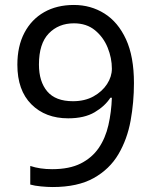

<svg xmlns="http://www.w3.org/2000/svg" viewBox="-20 -744 612 774"><path d="M520 -409Q520 -332 506.5 -257.5Q493 -183 457.5 -122.5Q422 -62 357.5 -26Q293 10 192 10Q172 10 145.5 7.5Q119 5 102 0V-75Q141 -62 190 -62Q260 -62 305.5 -85Q351 -108 378 -147.5Q405 -187 417 -239.5Q429 -292 431 -350H425Q403 -316 361.5 -291.5Q320 -267 255 -267Q163 -267 106.5 -323.5Q50 -380 50 -483Q50 -558 78.5 -612Q107 -666 158 -695Q209 -724 278 -724Q346 -724 401 -689.5Q456 -655 488 -585.5Q520 -516 520 -409ZM278 -650Q216 -650 176.5 -609Q137 -568 137 -484Q137 -415 170.5 -375.5Q204 -336 274 -336Q322 -336 357 -355.5Q392 -375 411.5 -405Q431 -435 431 -467Q431 -510 414 -552Q397 -594 363 -622Q329 -650 278 -650Z"/></svg>

Font: Noto Sans Buhid
Style: Regular
Weight: 400
Designer: Monotype Design Team
Foundry: Monotype Imaging Inc.
Version: Version 2.001